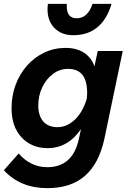

<svg xmlns="http://www.w3.org/2000/svg" viewBox="-29 -768 670 998"><path d="M-9 117 68 30Q130 101 217 101Q349 101 381 -46L392 -97Q324 2 219 2Q135 2 83 -54Q31 -110 31 -205Q31 -271 52.5 -328Q74 -385 112.5 -428Q151 -471 202 -495Q253 -519 312 -519Q369 -519 407.5 -494Q446 -469 462 -423L479 -503H609L513 -44Q485 83 412 146.5Q339 210 217 210Q77 210 -9 117ZM170 -220Q170 -166 196 -136.5Q222 -107 270 -107Q318 -107 359 -145Q400 -183 422 -254Q424 -272 424 -286Q424 -410 325 -410Q281 -410 246 -383.5Q211 -357 190.5 -314Q170 -271 170 -220ZM220 -748H318V-736Q318 -673 370 -673Q427 -673 452 -748H551Q502 -585 352 -585Q291 -585 254.5 -622Q218 -659 218 -720Q218 -725 218.5 -731.5Q219 -738 220 -748Z"/></svg>

Font: Wix Madefor Text
Style: Bold Italic
Weight: 700
Italic angle: -12°
Designer: Dalton Maag Ltd
Foundry: Dalton Maag Ltd
Version: Version 3.100